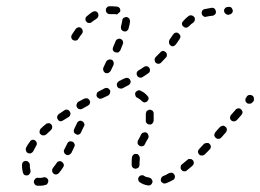

<svg xmlns="http://www.w3.org/2000/svg" viewBox="-20 -579 828 611"><path d="M102 -13Q100 -14 97 -13Q95 -12 93 -11Q91 -9 90 -7Q88 -5 88 -3Q87 2 90 7Q93 11 98 12Q104 12 110 12Q118 12 126 9Q128 9 130 7Q131 5 132 3Q133 1 134 -2Q134 -4 133 -7Q131 -12 126 -14Q121 -16 116 -14Q113 -13 110 -13Q106 -13 102 -13ZM460 9Q464 6 465 1Q466 -2 465 -4Q464 -6 463 -8Q462 -10 459 -12Q457 -13 455 -14Q445 -15 439 -19Q437 -21 435 -21Q432 -22 430 -21Q427 -21 425 -19Q423 -18 422 -16Q419 -12 420 -7Q421 -1 425 1Q436 9 451 11Q456 12 460 9ZM536 -13Q538 -18 535 -23Q534 -25 532 -27Q530 -28 528 -29Q525 -30 523 -29Q520 -29 518 -28Q508 -22 500 -19Q495 -17 493 -12Q491 -8 492 -3Q493 0 495 1Q497 3 499 4Q501 5 504 5Q506 5 509 4Q519 0 530 -6Q535 -8 536 -13ZM75 -51V-54Q75 -59 71 -63Q67 -67 62 -67Q57 -67 53 -63Q50 -59 50 -54V-51Q50 -40 53 -30Q54 -25 58 -22Q63 -20 68 -21Q70 -22 72 -23Q74 -25 75 -27Q77 -29 77 -32Q77 -34 77 -37Q75 -43 75 -51ZM146 -34Q147 -29 151 -26Q155 -23 160 -24Q165 -25 168 -29Q175 -37 181 -47Q184 -51 183 -56Q181 -61 177 -64Q175 -65 173 -66Q170 -66 168 -66Q165 -65 163 -64Q161 -62 160 -60Q154 -51 148 -44Q145 -39 146 -34ZM597 -60Q597 -65 594 -69Q592 -71 590 -72Q588 -73 585 -73Q583 -73 580 -73Q578 -72 576 -70Q567 -63 559 -56Q555 -53 555 -48Q554 -43 557 -39Q559 -37 561 -35Q563 -34 566 -34Q568 -34 571 -34Q573 -35 575 -37Q583 -43 592 -51Q596 -55 597 -60ZM399 -54Q399 -52 400 -49Q401 -47 403 -45Q405 -44 407 -43Q409 -42 412 -42Q417 -43 421 -46Q424 -50 424 -55Q424 -58 424 -62Q424 -68 425 -75Q425 -78 424 -80Q424 -82 422 -84Q421 -86 419 -88Q417 -89 414 -89Q409 -90 405 -87Q401 -84 400 -79Q399 -70 399 -62Q399 -58 399 -54ZM651 -112Q651 -117 647 -121Q645 -123 643 -124Q641 -124 638 -124Q636 -124 633 -123Q631 -123 629 -121Q621 -113 614 -105Q612 -103 611 -101Q610 -99 610 -96Q610 -94 611 -92Q612 -89 614 -87Q617 -84 622 -84Q628 -84 631 -87Q639 -95 647 -103Q651 -107 651 -112ZM183 -99Q183 -97 184 -94Q185 -92 186 -90Q188 -88 190 -87Q195 -84 199 -86Q204 -88 207 -92Q211 -101 216 -111Q217 -114 218 -116Q218 -119 217 -121Q216 -123 215 -125Q213 -127 211 -128Q206 -130 201 -129Q196 -127 194 -122Q189 -113 185 -104Q183 -102 183 -99ZM97 -124Q96 -129 92 -132Q88 -135 83 -134Q78 -133 75 -128Q68 -119 63 -109Q61 -104 63 -99Q64 -94 69 -92Q73 -90 78 -91Q83 -93 86 -98Q90 -106 95 -115Q98 -119 97 -124ZM419 -132Q417 -127 418 -122Q420 -117 424 -115Q429 -112 434 -114Q439 -115 441 -120Q442 -122 444 -126Q449 -135 452 -140Q454 -144 452 -149Q451 -154 446 -157Q444 -158 442 -158Q439 -158 437 -157Q434 -157 432 -155Q431 -153 429 -151Q427 -146 422 -137Q420 -133 419 -132ZM701 -162Q702 -164 702 -167Q702 -169 701 -171Q700 -174 698 -175Q694 -179 689 -179Q684 -178 680 -175L665 -158Q664 -156 663 -154Q662 -152 662 -149Q662 -147 663 -145Q664 -142 666 -141Q670 -137 675 -137Q680 -137 684 -141L699 -158Q700 -159 701 -162ZM146 -174Q147 -179 143 -183Q140 -187 135 -187Q129 -187 126 -184Q117 -177 109 -169Q108 -168 107 -165Q106 -163 106 -161Q106 -158 106 -156Q107 -153 109 -152Q113 -148 118 -148Q123 -148 127 -151Q134 -158 142 -165Q146 -169 146 -174ZM215 -159Q217 -154 222 -152Q226 -149 231 -151Q236 -153 238 -158L247 -177Q250 -181 248 -186Q246 -191 242 -193Q237 -196 232 -194Q227 -192 225 -187L216 -168Q214 -164 215 -159ZM444 -196Q443 -191 447 -187Q450 -183 455 -183Q460 -182 464 -185Q468 -189 469 -194Q469 -201 469 -208Q469 -213 469 -218Q469 -223 465 -227Q461 -230 456 -230Q454 -230 451 -228Q449 -227 447 -226Q446 -224 445 -221Q444 -219 444 -217Q444 -212 444 -208Q444 -202 444 -196ZM751 -218Q752 -220 752 -223Q751 -225 750 -227Q749 -230 747 -231Q743 -235 738 -234Q733 -234 730 -230L715 -213Q713 -211 713 -209Q712 -207 712 -204Q712 -202 713 -200Q714 -197 716 -196Q720 -192 725 -193Q730 -193 734 -197L749 -214Q750 -215 751 -218ZM204 -215Q205 -220 202 -224Q199 -229 194 -230Q189 -231 185 -228Q176 -222 167 -216Q163 -213 162 -208Q161 -203 164 -199Q167 -194 172 -193Q177 -193 181 -196Q190 -201 199 -207Q203 -210 204 -215ZM264 -246Q265 -248 266 -250Q267 -253 267 -255Q266 -258 265 -260Q263 -264 258 -266Q253 -267 248 -265Q239 -260 229 -255Q225 -252 224 -247Q222 -242 225 -238Q227 -233 232 -232Q237 -230 242 -233Q251 -238 260 -243Q262 -244 264 -246ZM788 -265Q788 -271 784 -274Q782 -276 780 -276Q778 -277 775 -277Q773 -277 770 -276Q768 -274 766 -273L764 -269Q760 -265 761 -260Q761 -255 765 -252Q767 -250 769 -249Q772 -249 774 -249Q777 -249 779 -250Q781 -251 783 -253L786 -256Q789 -260 788 -265ZM439 -253Q444 -253 448 -256Q452 -260 453 -265Q453 -270 449 -274Q441 -284 428 -290Q423 -293 419 -291Q414 -289 411 -285Q409 -280 411 -275Q412 -270 417 -268Q425 -264 431 -258Q434 -254 439 -253ZM330 -283Q332 -288 330 -292Q327 -297 322 -299Q318 -300 313 -298L294 -288Q289 -286 288 -281Q286 -276 288 -272Q291 -267 296 -265Q301 -264 305 -266L324 -275Q329 -278 330 -283ZM387 -307 389 -308Q393 -310 395 -315Q397 -320 394 -325Q392 -329 387 -331Q382 -332 378 -330L375 -329L359 -321Q354 -318 352 -313Q351 -309 353 -304Q355 -299 360 -298Q365 -296 370 -298ZM457 -354Q458 -359 455 -363Q452 -368 447 -368Q442 -369 438 -366Q430 -360 421 -355Q416 -352 415 -347Q414 -342 417 -337Q420 -333 425 -332Q430 -331 434 -334Q444 -340 452 -346Q457 -349 457 -354ZM309 -355Q310 -350 315 -347Q320 -345 325 -347Q329 -349 332 -353L341 -372Q343 -377 341 -382Q340 -387 335 -389Q330 -391 326 -389Q321 -388 318 -383L309 -364Q307 -359 309 -355ZM511 -400Q511 -402 511 -405Q511 -407 510 -410Q509 -412 507 -413Q505 -415 503 -416Q501 -417 498 -417Q496 -416 493 -415Q491 -414 490 -412Q483 -405 476 -398Q472 -394 472 -389Q472 -384 475 -380Q479 -376 484 -376Q489 -376 493 -380Q501 -388 508 -396Q510 -398 511 -400ZM339 -420Q341 -415 346 -413Q351 -411 356 -412Q360 -414 363 -419Q367 -429 371 -439Q373 -443 371 -448Q369 -453 364 -455Q360 -457 355 -455Q350 -453 348 -448Q344 -439 340 -429Q338 -424 339 -420ZM552 -456Q555 -460 554 -465Q552 -470 548 -473Q544 -476 539 -475Q534 -474 531 -469Q530 -468 530 -468Q523 -457 519 -452Q517 -447 518 -442Q519 -437 523 -434Q527 -431 532 -432Q537 -434 540 -438Q544 -443 551 -454Q552 -455 552 -456ZM243 -482Q242 -487 238 -490Q234 -493 229 -492Q224 -491 221 -487Q216 -480 209 -469Q206 -465 207 -459Q208 -454 212 -452Q216 -449 222 -450Q227 -451 229 -455Q236 -466 241 -472Q244 -476 243 -482ZM366 -485Q369 -481 374 -479Q376 -479 379 -479Q381 -479 383 -480Q385 -482 387 -484Q389 -486 389 -488Q393 -502 394 -511Q394 -516 391 -520Q388 -524 383 -525Q380 -525 378 -524Q375 -523 373 -522Q372 -520 370 -518Q369 -516 369 -513Q368 -506 365 -495Q364 -490 366 -485ZM600 -515Q601 -521 598 -525Q595 -529 590 -530Q584 -531 580 -528Q571 -521 563 -512Q561 -510 560 -508Q559 -506 559 -503Q559 -501 560 -499Q561 -496 563 -495Q567 -491 572 -491Q577 -491 581 -495Q587 -502 595 -507Q599 -510 600 -515ZM288 -520Q292 -523 293 -528Q294 -533 292 -537Q289 -542 284 -543Q279 -544 274 -541Q265 -535 256 -527Q252 -524 252 -519Q251 -514 255 -510Q258 -506 263 -506Q269 -505 272 -509Q280 -515 288 -520ZM665 -534Q668 -538 667 -543Q666 -549 662 -552Q658 -555 653 -554Q641 -552 631 -550Q626 -549 623 -544Q621 -540 622 -535Q623 -530 628 -527Q632 -524 637 -526Q646 -528 657 -529Q662 -530 665 -534ZM717 -536Q721 -540 721 -545Q720 -550 717 -554Q713 -558 708 -557H706Q701 -557 697 -554Q693 -550 693 -545Q693 -540 697 -536Q701 -532 706 -532H708Q713 -533 717 -536ZM338 -534Q334 -534 330 -534Q325 -534 321 -537Q317 -541 317 -546Q316 -551 320 -555Q323 -559 328 -559Q333 -559 338 -559Q345 -559 353 -558Q358 -557 361 -553Q363 -549 363 -544Q362 -543 362 -542Q362 -542 362 -541Q360 -540 359 -539Q356 -537 354 -534Q353 -534 351 -533Q350 -533 348 -534Q343 -534 338 -534Z"/></svg>

Font: FRB American Cursive Guidelines Dashed
Style: Italic
Weight: 400
Italic angle: -25°
Version: Version 2.0;Modular Font Editor K font №1